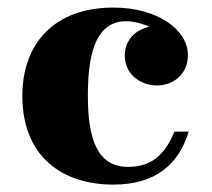

<svg xmlns="http://www.w3.org/2000/svg" viewBox="-20 -490 575 520"><path d="M491 -133.5H452.5C431 -82.5 399.5 -38 327 -38C242.5 -38 218 -115.5 218 -230C218 -324 231 -432.5 321.5 -432.5C340.5 -432.5 363.5 -427 384.5 -417.5C348 -410 318 -382.5 318 -340C318 -285 365 -258.5 405 -258.5C450.5 -258.5 489 -290 489 -341C489 -409 407 -469.5 287 -469.5C130 -469.5 40.5 -375 40.5 -230C40.5 -65 150 10 287 10C403 10 465 -47 491 -133.5Z"/></svg>

Font: Bodoni* 06
Style: Bold
Weight: 700
Version: Version 2.2